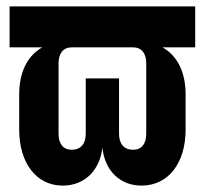

<svg xmlns="http://www.w3.org/2000/svg" viewBox="-20 -570 640 600"><path d="M10 -550V-422H112C66 -396 40 -345 40 -275V-165C40 -60 94 10 176 10C244 10 292 -37 300 -109C307 -37 355 10 422 10C506 10 560 -60 560 -165V-275C560 -345 534 -396 488 -422H590V-550ZM437 -152C437 -120 422 -102 396 -102C368 -102 352 -120 352 -152V-325H248V-152C248 -120 232 -102 204 -102C178 -102 163 -120 163 -152V-372C163 -404 178 -422 204 -422H396C422 -422 437 -404 437 -372Z"/></svg>

Font: Tekne LDO ExtraBold
Style: Regular
Weight: 800
Monospace: yes
Designer: Alessio Laiso, Mario Rullo, Paolo Rosset
Foundry: Alessio Laiso
Version: Version 1.000;hotconv 1.0.109;makeotfexe 2.5.65596